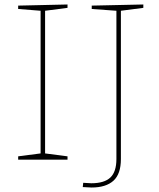

<svg xmlns="http://www.w3.org/2000/svg" viewBox="-20 -712 707 856"><path d="M281 -692V-677L181 -664V-28L281 -15V0H61V-15L161 -28V-664L61 -672V-687ZM619 -692V-677L519 -664V-3Q519 64 485.5 94Q452 124 388 124Q375 124 349 122L351 103Q375 105 387 105Q445 105 472 79.5Q499 54 499 -3V-664L389 -672V-687Z"/></svg>

Font: Bitter Pro Thin
Style: Regular
Weight: 250
Designer: Sol Matas, and Bitter project Authors
Foundry: Sol Matas
Version: Version 1.010